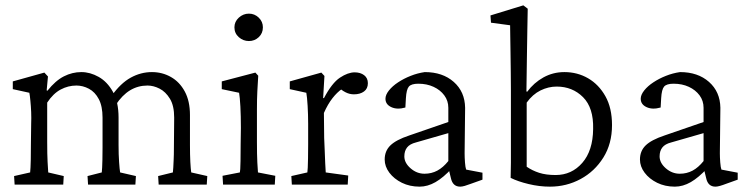

<svg xmlns="http://www.w3.org/2000/svg" viewBox="-20 -697 2831 725"><path d="M35.2 0 33.2 -32.2 93.8 -45.9Q94.7 -54.7 95.2 -64.5Q95.7 -74.2 96.2 -94.7Q96.7 -115.2 96.7 -152.3L97.7 -229.5Q98.6 -251 97.7 -273.9Q96.7 -296.9 94.7 -316.9Q92.8 -336.9 90.8 -346.7L28.3 -360.4V-389.6L147.5 -422.9L161.1 -408.2L156.2 -355.5L159.2 -354.5Q189.5 -392.6 221.2 -408.7Q252.9 -424.8 287.1 -424.8Q320.3 -424.8 352.5 -406.7Q384.8 -388.7 406.2 -350.6Q427.7 -312.5 427.7 -252.9V-149.4Q427.7 -113.3 429.7 -85.4Q431.6 -57.6 433.6 -45.9L493.2 -32.2L491.2 0H312.5L310.5 -32.2L364.3 -45.9Q365.2 -53.7 365.7 -64.5Q366.2 -75.2 366.7 -93.3Q367.2 -111.3 367.2 -140.6V-252.9Q367.2 -295.9 353 -322.8Q338.9 -349.6 315.9 -361.8Q293 -374 268.6 -374Q237.3 -374 209 -358.9Q180.7 -343.8 158.2 -309.6V-161.1Q158.2 -113.3 159.7 -85.9Q161.1 -58.6 162.1 -45.9L220.7 -32.2L218.8 0ZM579.1 0 577.1 -32.2 632.8 -45.9Q633.8 -53.7 634.3 -64Q634.8 -74.2 635.7 -92.8Q636.7 -111.3 636.7 -140.6L637.7 -252.9Q637.7 -297.9 621.6 -324.2Q605.5 -350.6 582.5 -362.3Q559.6 -374 537.1 -374Q501 -374 471.2 -356Q441.4 -337.9 417 -300.8L401.4 -335Q435.5 -382.8 473.6 -403.8Q511.7 -424.8 553.7 -424.8Q592.8 -424.8 625.5 -406.2Q658.2 -387.7 677.7 -351.6Q697.3 -315.4 697.3 -262.7V-149.4Q697.3 -113.3 698.7 -85.4Q700.2 -57.6 702.1 -45.9L762.7 -32.2L760.7 0Z M822.3 0 820.3 -33.2 885.7 -45.9Q886.7 -49.8 887.2 -58.6Q887.7 -67.4 888.2 -89.4Q888.7 -111.3 888.7 -152.3L889.6 -213.9Q889.6 -258.8 887.7 -294.9Q885.7 -331.1 882.8 -346.7L817.4 -360.4V-389.6L944.3 -422.9L955.1 -411.1Q953.1 -380.9 951.7 -352.1Q950.2 -323.2 950.2 -284.2V-161.1Q950.2 -113.3 951.7 -83.5Q953.1 -53.7 954.1 -45.9L1019.5 -33.2L1017.6 0ZM919.9 -542Q898.4 -542 881.8 -556.6Q865.2 -571.3 865.2 -593.8Q865.2 -615.2 881.8 -630.4Q898.4 -645.5 919.9 -645.5Q941.4 -645.5 957 -630.4Q972.7 -615.2 972.7 -593.8Q972.7 -571.3 957 -556.6Q941.4 -542 919.9 -542Z M1082 0 1080.1 -32.2 1140.6 -45.9Q1141.6 -51.8 1142.1 -64Q1142.6 -76.2 1143.1 -98.1Q1143.6 -120.1 1143.6 -152.3V-229.5Q1143.6 -263.7 1141.6 -297.4Q1139.6 -331.1 1136.7 -346.7L1074.2 -360.4V-389.6L1193.4 -422.9L1205.1 -410.2L1200.2 -327.1L1203.1 -326.2Q1233.4 -383.8 1263.7 -403.8Q1293.9 -423.8 1319.3 -423.8Q1340.8 -423.8 1355 -413.1Q1369.1 -402.3 1369.1 -382.8Q1369.1 -362.3 1354.5 -351.6Q1339.8 -340.8 1316.4 -340.8Q1299.8 -340.8 1284.7 -348.6Q1269.5 -356.4 1257.8 -368.2L1271.5 -361.3Q1252.9 -348.6 1235.4 -326.2Q1217.8 -303.7 1203.1 -270.5L1204.1 -175.8Q1205.1 -154.3 1206.1 -128.9Q1207 -103.5 1208 -81.1Q1209 -58.6 1210 -45.9L1294.9 -34.2L1293 0Z M1564.5 7.8Q1527.3 7.8 1497.6 -6.8Q1467.8 -21.5 1450.2 -44.9Q1432.6 -68.4 1432.6 -94.7Q1432.6 -127 1454.1 -147.9Q1475.6 -168.9 1525.4 -185.5L1672.9 -236.3V-290Q1672.9 -316.4 1657.7 -336.9Q1642.6 -357.4 1617.2 -369.1Q1591.8 -380.9 1559.6 -380.9Q1533.2 -380.9 1523.9 -370.1Q1514.6 -359.4 1512.7 -326.2L1510.7 -291Q1479.5 -282.2 1457.5 -292.5Q1435.5 -302.7 1435.5 -324.2Q1435.5 -338.9 1448.7 -355.5Q1461.9 -372.1 1483.4 -386.2Q1504.9 -400.4 1530.8 -410.6Q1556.6 -420.9 1584 -424.8Q1651.4 -424.8 1693.4 -387.7Q1735.4 -350.6 1736.3 -290L1734.4 -118.2Q1734.4 -102.5 1735.8 -83.5Q1737.3 -64.5 1740.2 -56.6L1801.8 -44.9V-18.6L1757.8 -2.9Q1745.1 2 1734.9 4.9Q1724.6 7.8 1717.8 7.8Q1689.5 7.8 1682.6 -24.4L1673.8 -60.5L1687.5 -62.5Q1654.3 -26.4 1624.5 -9.3Q1594.7 7.8 1564.5 7.8ZM1583 -41Q1609.4 -41 1631.3 -52.7Q1653.3 -64.5 1672.9 -88.9V-194.3L1550.8 -159.2Q1527.3 -153.3 1517.1 -140.1Q1506.8 -127 1506.8 -106.4Q1506.8 -82 1530.3 -61.5Q1553.7 -41 1583 -41Z M1908.2 -25.4Q1909.2 -59.6 1909.2 -83Q1909.2 -106.4 1909.2 -127Q1909.2 -147.5 1909.2 -172.9V-355.5Q1909.2 -385.7 1908.7 -423.8Q1908.2 -461.9 1907.7 -499.5Q1907.2 -537.1 1906.7 -564.9Q1906.2 -592.8 1906.2 -601.6L1834 -611.3L1832 -638.7L1956.1 -676.8L1972.7 -664.1Q1971.7 -623 1971.2 -581.5Q1970.7 -540 1969.7 -485.8Q1968.8 -431.6 1967.8 -351.6L1970.7 -350.6Q1996.1 -384.8 2032.2 -404.8Q2068.4 -424.8 2111.3 -424.8Q2160.2 -424.8 2200.7 -401.4Q2241.2 -377.9 2266.1 -333.5Q2291 -289.1 2291 -224.6Q2291 -154.3 2258.3 -102.1Q2225.6 -49.8 2172.4 -21Q2119.1 7.8 2056.6 7.8Q2016.6 7.8 1976.1 -2Q1935.5 -11.7 1908.2 -25.4ZM2078.1 -36.1Q2138.7 -36.1 2178.7 -82Q2218.8 -127.9 2219.7 -210Q2221.7 -290 2181.6 -330.1Q2141.6 -370.1 2082 -370.1Q2050.8 -370.1 2021 -355.5Q1991.2 -340.8 1968.8 -309.6V-67.4Q1990.2 -52.7 2016.1 -44.4Q2042 -36.1 2078.1 -36.1Z M2528.3 7.8Q2491.2 7.8 2461.4 -6.8Q2431.6 -21.5 2414.1 -44.9Q2396.5 -68.4 2396.5 -94.7Q2396.5 -127 2418 -147.9Q2439.5 -168.9 2489.3 -185.5L2636.7 -236.3V-290Q2636.7 -316.4 2621.6 -336.9Q2606.4 -357.4 2581.1 -369.1Q2555.7 -380.9 2523.4 -380.9Q2497.1 -380.9 2487.8 -370.1Q2478.5 -359.4 2476.6 -326.2L2474.6 -291Q2443.4 -282.2 2421.4 -292.5Q2399.4 -302.7 2399.4 -324.2Q2399.4 -338.9 2412.6 -355.5Q2425.8 -372.1 2447.3 -386.2Q2468.8 -400.4 2494.6 -410.6Q2520.5 -420.9 2547.9 -424.8Q2615.2 -424.8 2657.2 -387.7Q2699.2 -350.6 2700.2 -290L2698.2 -118.2Q2698.2 -102.5 2699.7 -83.5Q2701.2 -64.5 2704.1 -56.6L2765.6 -44.9V-18.6L2721.7 -2.9Q2709 2 2698.7 4.9Q2688.5 7.8 2681.6 7.8Q2653.3 7.8 2646.5 -24.4L2637.7 -60.5L2651.4 -62.5Q2618.2 -26.4 2588.4 -9.3Q2558.6 7.8 2528.3 7.8ZM2546.9 -41Q2573.2 -41 2595.2 -52.7Q2617.2 -64.5 2636.7 -88.9V-194.3L2514.6 -159.2Q2491.2 -153.3 2481 -140.1Q2470.7 -127 2470.7 -106.4Q2470.7 -82 2494.1 -61.5Q2517.6 -41 2546.9 -41Z"/></svg>

Font: Crimson Pro ExtraLight Light
Style: Regular
Weight: 300
Version: Version 1.002